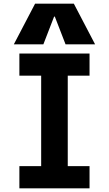

<svg xmlns="http://www.w3.org/2000/svg" viewBox="-20 -1020 590 1040"><path d="M85 0V-120H203V-610H85V-730H465V-610H347V-120H465V0ZM55 -780 170 -1000H380L495 -780H335L277 -930H273L215 -780Z"/></svg>

Font: M PLUS Code Latin SemiExpanded
Style: Bold
Weight: 700
Width: 6
Designer: Coji Morishita
Foundry: UNDERFOREST DESIGN
Version: Version 1.002; ttfautohint (v1.8.3)